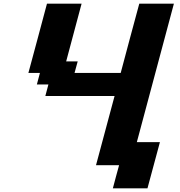

<svg xmlns="http://www.w3.org/2000/svg" viewBox="-20 -895 977 1040"><path d="M591.3 125H778.8Q790 83.5 812.5 0Q835 -83.5 846.2 -125H721.2L921.9 -875H734.4Q717.3 -812.5 683.8 -687.5Q650.4 -562.5 633.8 -500H383.8L400.9 -562.5H338.4L421.9 -875H234.4Q217.8 -812.5 184.3 -687.5Q150.9 -562.5 133.8 -500H196.3L179.7 -437.5H242.2L225.6 -375H600.6Q584 -312.5 550.3 -187.5Q516.6 -62.5 500 0H625Q619.1 21 607.9 62.5Q596.7 104 591.3 125Z"/></svg>

Font: Faithful 32x
Style: SemiboldOblique
Weight: 400
Foundry: Faithful Resource Pack
Version: Version 1.0; January 27, 2023